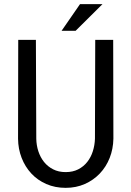

<svg xmlns="http://www.w3.org/2000/svg" viewBox="-20 -905 640 935"><path d="M531.2 -710.9 532.2 -229.5Q531.2 -179.7 514.2 -136.2Q497.1 -92.8 466.3 -60.3Q435.5 -27.8 393.1 -9Q350.6 9.8 299.8 9.8Q248 9.8 205.6 -8.8Q163.1 -27.3 132.8 -59.8Q102.5 -92.3 85.4 -136Q68.4 -179.7 67.9 -229.5L68.8 -710.9H154.8L156.7 -229.5Q157.2 -197.8 166.7 -168.5Q176.3 -139.2 194.1 -116.7Q211.9 -94.2 238.5 -80.6Q265.1 -66.9 299.8 -66.9Q334.5 -66.9 360.8 -80.3Q387.2 -93.8 405 -116.5Q422.9 -139.2 432.1 -168.5Q441.4 -197.8 442.4 -229.5L443.8 -710.9ZM369.6 -884.8H479L348.1 -754.9H279.8Z"/></svg>

Font: Roboto Mono
Style: Regular
Weight: 400
Designer: Google
Version: Version 2.000985; 2015; ttfautohint (v1.3)